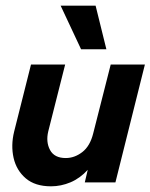

<svg xmlns="http://www.w3.org/2000/svg" viewBox="-20 -645 532 679"><path d="M160.4 13.9Q104.2 13.9 71.2 -14.2Q38.2 -42.4 28.1 -86.5Q18.1 -130.6 29.9 -179.2L89.6 -416.7H210.4L150.7 -180.6Q141.7 -143.1 156.9 -114.6Q172.2 -86.1 212.5 -86.1Q243.8 -86.1 271.2 -107.3Q298.6 -128.5 309.7 -173.6L371.5 -416.7H492.4L388.2 0H279.9L290.3 -44.4Q263.2 -14.6 229.5 -0.3Q195.8 13.9 160.4 13.9ZM266.7 -470.8 194.4 -625H318.1L356.2 -470.8Z"/></svg>

Font: Afacad
Style: Italic
Weight: 400
Italic angle: -14°
Designer: Kristian Moeller
Foundry: Dicotype
Version: Version 1.000